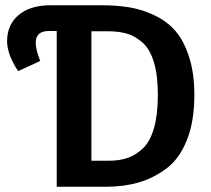

<svg xmlns="http://www.w3.org/2000/svg" viewBox="-20 -711 803 731"><path d="M366 -691Q425 -691 473 -683Q521 -675 568.5 -652.5Q616 -630 648 -593Q680 -556 700 -494Q720 -432 720 -349Q720 -249 691.5 -177.5Q663 -106 613 -69Q563 -32 507 -16Q451 0 384 0H196V-593H166Q116 -593 116 -548Q116 -522 133 -479L49 -440Q7 -504 7 -554Q7 -617 51 -654Q95 -691 173 -691ZM393 -99Q435 -99 466.5 -110Q498 -121 525 -147Q552 -173 566.5 -224Q581 -275 581 -349Q581 -424 566 -474Q551 -524 522.5 -549Q494 -574 463 -583Q432 -592 389 -592H328V-99Z"/></svg>

Font: FiraGO Medium
Style: Regular
Weight: 500
Designer: bBox Type
Foundry: bBox Type GmbH
Version: Version 1.001;PS 001.001;hotconv 1.0.88;makeotf.lib2.5.64775